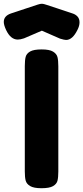

<svg xmlns="http://www.w3.org/2000/svg" viewBox="-85 -994 440 1014"><path d="M335 -876Q335 -857 324 -836Q298 -783 264 -783Q255 -783 232 -790L136 -832L43 -792L40 -791Q22 -785 9 -785Q-29 -785 -53 -836Q-65 -862 -65 -878Q-65 -910 -27 -923L112 -969Q115 -970 122.5 -972Q130 -974 136 -974Q142 -974 149 -972Q156 -970 159 -969Q174 -964 215.5 -950.5Q257 -937 298 -923Q314 -918 324.5 -906.5Q335 -895 335 -876ZM135 -733Q176 -733 195 -721.5Q214 -710 218.5 -692.5Q223 -675 223 -644V-88Q223 -57 218.5 -39.5Q214 -22 195 -11Q176 0 134 0Q93 0 74 -11.5Q55 -23 50.5 -40.5Q46 -58 46 -89V-645Q46 -676 50.5 -693.5Q55 -711 74 -722Q93 -733 135 -733Z"/></svg>

Font: Fredoka One
Style: Regular
Weight: 400
Designer: Milena B. Brandão, Ben Nathan
Version: Version 2.000; ttfautohint (v1.5.33-1714) -l 8 -r 50 -G 200 